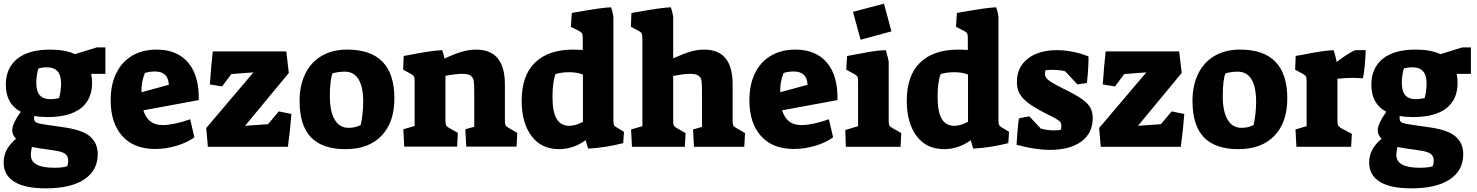

<svg xmlns="http://www.w3.org/2000/svg" viewBox="-20 -805 8101 1053"><path d="M0 86Q0 12 68 -44Q47 -65 47 -90Q47 -126 94 -192Q12 -235 12 -340Q12 -432 74.5 -482.5Q137 -533 255 -533Q338 -533 391 -508L511 -545H558V-400H480Q485 -375 485 -351Q485 -259 423 -211Q361 -163 241 -163Q200 -163 167 -169V-155Q167 -139 180.5 -132.5Q194 -126 239 -120L329 -107Q435 -92 475.5 -55Q516 -18 516 40Q516 130 442 179Q368 228 232 228Q117 228 58.5 192Q0 156 0 86ZM304 -267Q308 -279 311.5 -303Q315 -327 315 -347Q315 -392 295.5 -414Q276 -436 235 -436Q215 -436 191 -430Q186 -418 182.5 -395Q179 -372 179 -351Q179 -305 198 -283Q217 -261 256 -261Q277 -261 304 -267ZM348 107Q354 95 354 75Q354 51 337 38.5Q320 26 276 20L244 15Q200 10 155 1Q149 28 149 44Q149 80 181 97.5Q213 115 278 115Q324 115 348 107Z M587 -255Q587 -342 618 -404.5Q649 -467 706 -500Q763 -533 839 -533Q952 -533 1012.5 -461Q1073 -389 1070 -256L766 -200Q780 -158 805.5 -138.5Q831 -119 873 -119Q902 -119 942 -127.5Q982 -136 1023 -151L1046 -52Q1009 -24 950 -6Q891 12 831 12Q714 12 650.5 -59Q587 -130 587 -255ZM906 -340Q904 -378 884.5 -395.5Q865 -413 830 -413Q801 -413 775 -405Q754 -356 756 -299Z M1111 -103 1370 -408 1249 -399 1198 -331 1131 -342Q1139 -458 1147 -523H1550L1564 -405L1324 -115L1450 -124L1509 -194L1578 -180Q1573 -104 1559 0H1120Z M1623 -251Q1623 -337 1654.5 -401Q1686 -465 1745 -499Q1804 -533 1884 -533Q2143 -533 2143 -265Q2143 -134 2072.5 -60.5Q2002 13 1875 13Q1748 13 1685.5 -52Q1623 -117 1623 -251ZM1958 -119Q1964 -142 1968 -178Q1972 -214 1972 -247Q1972 -328 1946.5 -370Q1921 -412 1871 -412Q1838 -412 1804 -403Q1797 -388 1793 -354.5Q1789 -321 1789 -278Q1789 -194 1815.5 -149Q1842 -104 1891 -104Q1911 -104 1926 -107.5Q1941 -111 1958 -119Z M2192 -96 2254 -114V-356Q2254 -378 2251 -384.5Q2248 -391 2235 -399L2191 -423L2194 -498L2216 -502Q2347 -528 2405 -530Q2413 -509 2418 -484Q2479 -512 2517.5 -522.5Q2556 -533 2590 -533Q2749 -533 2749 -343V-147Q2749 -126 2752 -119Q2755 -112 2769 -104L2817 -76L2813 -1H2537L2532 -96L2581 -110V-299Q2581 -344 2578 -362Q2575 -380 2561.5 -390Q2548 -400 2514 -400Q2478 -400 2423 -389V-147Q2423 -126 2426 -119Q2429 -112 2442 -104L2491 -76L2487 -1H2197Z M2841 -252Q2841 -391 2914.5 -462Q2988 -533 3124 -533Q3132 -533 3176 -531V-591Q3176 -613 3173 -620Q3170 -627 3156 -635L3111 -658L3116 -734Q3212 -751 3258 -757.5Q3304 -764 3331 -765Q3340 -742 3344 -713V-144Q3344 -126 3347.5 -119Q3351 -112 3364 -105L3402 -82L3398 -20Q3300 5 3206 10Q3199 -9 3192 -36Q3124 13 3045 13Q2949 13 2895 -59Q2841 -131 2841 -252ZM3177 -137V-396Q3147 -409 3100 -409Q3062 -409 3027 -399Q3019 -380 3014.5 -347Q3010 -314 3010 -274Q3010 -192 3032.5 -153.5Q3055 -115 3103 -115Q3136 -115 3177 -137Z M3441 -95 3503 -113V-592Q3503 -614 3500 -620.5Q3497 -627 3484 -635L3440 -658L3443 -734L3474 -739Q3606 -763 3659 -765Q3668 -741 3672 -713V-485Q3727 -510 3765.5 -521.5Q3804 -533 3842 -533Q3998 -533 3998 -343V-146Q3998 -125 4001 -118Q4004 -111 4018 -103L4066 -75L4062 0H3786L3781 -95L3830 -109V-299Q3830 -343 3827.5 -361.5Q3825 -380 3811 -390Q3797 -400 3764 -400Q3732 -400 3672 -389V-146Q3672 -125 3675 -118Q3678 -111 3691 -103L3740 -75L3736 0H3446Z M4090 -255Q4090 -342 4121 -404.5Q4152 -467 4209 -500Q4266 -533 4342 -533Q4455 -533 4515.5 -461Q4576 -389 4573 -256L4269 -200Q4283 -158 4308.5 -138.5Q4334 -119 4376 -119Q4405 -119 4445 -127.5Q4485 -136 4526 -151L4549 -52Q4512 -24 4453 -6Q4394 12 4334 12Q4217 12 4153.5 -59Q4090 -130 4090 -255ZM4409 -340Q4407 -378 4387.5 -395.5Q4368 -413 4333 -413Q4304 -413 4278 -405Q4257 -356 4259 -299Z M4658 -740 4828 -785 4869 -633 4700 -587ZM4616 -92 4686 -113V-356Q4686 -378 4682.5 -384.5Q4679 -391 4665 -399L4621 -423L4626 -498Q4709 -514 4754.5 -521.5Q4800 -529 4838 -530Q4851 -487 4854 -466V-146Q4854 -125 4857 -118Q4860 -111 4874 -103L4923 -75L4919 0H4619Z M4953 -252Q4953 -391 5026.5 -462Q5100 -533 5236 -533Q5244 -533 5288 -531V-591Q5288 -613 5285 -620Q5282 -627 5268 -635L5223 -658L5228 -734Q5324 -751 5370 -757.5Q5416 -764 5443 -765Q5452 -742 5456 -713V-144Q5456 -126 5459.5 -119Q5463 -112 5476 -105L5514 -82L5510 -20Q5412 5 5318 10Q5311 -9 5304 -36Q5236 13 5157 13Q5061 13 5007 -59Q4953 -131 4953 -252ZM5289 -137V-396Q5259 -409 5212 -409Q5174 -409 5139 -399Q5131 -380 5126.5 -347Q5122 -314 5122 -274Q5122 -192 5144.5 -153.5Q5167 -115 5215 -115Q5248 -115 5289 -137Z M5555 -11Q5561 -109 5568 -156L5625 -167L5688 -100Q5721 -90 5762 -90Q5785 -90 5798 -93Q5801 -101 5801 -115Q5801 -127 5795.5 -135Q5790 -143 5771 -154Q5752 -165 5705 -188Q5646 -219 5615 -243.5Q5584 -268 5570.5 -294Q5557 -320 5557 -356Q5557 -436 5616.5 -483Q5676 -530 5778 -530Q5820 -530 5866.5 -520.5Q5913 -511 5950 -495Q5950 -430 5941 -350L5889 -342L5822 -414Q5796 -422 5746 -422Q5738 -422 5714 -420Q5711 -414 5711 -401Q5711 -387 5719 -376.5Q5727 -366 5747.5 -353.5Q5768 -341 5813 -318Q5879 -286 5912.5 -262.5Q5946 -239 5959.5 -215Q5973 -191 5973 -157Q5973 -75 5910.5 -29Q5848 17 5738 17Q5659 17 5555 -11Z M6008 -103 6267 -408 6146 -399 6095 -331 6028 -342Q6036 -458 6044 -523H6447L6461 -405L6221 -115L6347 -124L6406 -194L6475 -180Q6470 -104 6456 0H6017Z M6520 -251Q6520 -337 6551.5 -401Q6583 -465 6642 -499Q6701 -533 6781 -533Q7040 -533 7040 -265Q7040 -134 6969.5 -60.5Q6899 13 6772 13Q6645 13 6582.5 -52Q6520 -117 6520 -251ZM6855 -119Q6861 -142 6865 -178Q6869 -214 6869 -247Q6869 -328 6843.5 -370Q6818 -412 6768 -412Q6735 -412 6701 -403Q6694 -388 6690 -354.5Q6686 -321 6686 -278Q6686 -194 6712.5 -149Q6739 -104 6788 -104Q6808 -104 6823 -107.5Q6838 -111 6855 -119Z M7085 -95 7146 -113V-356Q7146 -378 7143 -384.5Q7140 -391 7127 -399L7083 -423L7086 -498Q7103 -502 7115 -503Q7236 -528 7294 -530Q7303 -504 7311 -465Q7371 -512 7413 -530H7470Q7469 -492 7465 -447.5Q7461 -403 7455 -376Q7419 -378 7402 -378Q7360 -378 7315 -373V-146Q7315 -125 7318 -118Q7321 -111 7334 -103L7394 -71L7390 0H7090Z M7489 86Q7489 12 7557 -44Q7536 -65 7536 -90Q7536 -126 7583 -192Q7501 -235 7501 -340Q7501 -432 7563.5 -482.5Q7626 -533 7744 -533Q7827 -533 7880 -508L8000 -545H8047V-400H7969Q7974 -375 7974 -351Q7974 -259 7912 -211Q7850 -163 7730 -163Q7689 -163 7656 -169V-155Q7656 -139 7669.5 -132.5Q7683 -126 7728 -120L7818 -107Q7924 -92 7964.5 -55Q8005 -18 8005 40Q8005 130 7931 179Q7857 228 7721 228Q7606 228 7547.5 192Q7489 156 7489 86ZM7793 -267Q7797 -279 7800.5 -303Q7804 -327 7804 -347Q7804 -392 7784.5 -414Q7765 -436 7724 -436Q7704 -436 7680 -430Q7675 -418 7671.5 -395Q7668 -372 7668 -351Q7668 -305 7687 -283Q7706 -261 7745 -261Q7766 -261 7793 -267ZM7837 107Q7843 95 7843 75Q7843 51 7826 38.5Q7809 26 7765 20L7733 15Q7689 10 7644 1Q7638 28 7638 44Q7638 80 7670 97.5Q7702 115 7767 115Q7813 115 7837 107Z"/></svg>

Font: Suez One
Style: Regular
Weight: 400
Version: Version 1.000